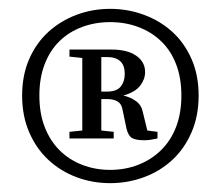

<svg xmlns="http://www.w3.org/2000/svg" viewBox="-20 -732 499 434"><path d="M209 -525H222Q244 -525 253 -536.5Q262 -548 262 -565Q262 -603 222 -603H209ZM313 -437 336 -434V-419Q326 -417 320 -416Q314 -415 306 -415Q287 -415 278.5 -420Q270 -425 266 -441L257 -484Q255 -497 246 -502.5Q237 -508 223 -508H209V-437L237 -434V-419H137V-434L166 -437V-601L137 -604V-620H232Q268 -620 288 -606Q308 -592 308 -569Q308 -553 297 -538.5Q286 -524 259 -516Q276 -512 288 -503Q300 -494 303 -478ZM229 -348Q263 -348 292.5 -359.5Q322 -371 344 -392.5Q366 -414 378 -445Q390 -476 390 -516Q390 -556 378 -587Q366 -618 344 -639Q322 -660 292.5 -671Q263 -682 229 -682Q195 -682 165.5 -671Q136 -660 114.5 -639Q93 -618 81 -587Q69 -556 69 -516Q69 -476 81 -445Q93 -414 114.5 -392.5Q136 -371 165.5 -359.5Q195 -348 229 -348ZM229 -712Q269 -712 305.5 -698.5Q342 -685 369.5 -660Q397 -635 413 -598.5Q429 -562 429 -516Q429 -470 413 -433Q397 -396 369.5 -370.5Q342 -345 305.5 -331.5Q269 -318 229 -318Q189 -318 153 -331.5Q117 -345 89.5 -370.5Q62 -396 46 -433Q30 -470 30 -516Q30 -562 46 -598.5Q62 -635 89.5 -660Q117 -685 153 -698.5Q189 -712 229 -712Z"/></svg>

Font: SourceSerifPro
Style: Book
Weight: 400
Designer: Frank Grießhammer
Foundry: Adobe Systems Incorporated
Version: Version 1.014;PS Version 1.0;hotconv 1.0.73;makeotf.lib2.5.5